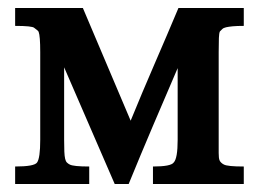

<svg xmlns="http://www.w3.org/2000/svg" viewBox="-20 -462 673 482"><path d="M308 -159Q337 -230 368 -301.5Q399 -373 428 -442H592V-397Q575 -397 564.5 -396Q554 -395 547.5 -393.5Q541 -392 538 -389Q535 -386 532 -383Q530 -379 529.5 -366.5Q529 -354 529 -331V-78Q529 -65 531 -60Q532 -57 535 -54Q538 -51 542 -49Q551 -44 592 -44V0H364V-44Q409 -44 416 -54Q426 -64 426 -111V-291Q395 -219 363.5 -145Q332 -71 303 0H268L141 -293V-111Q141 -93 141.5 -81.5Q142 -70 143.5 -63.5Q145 -57 148 -54Q151 -51 155 -49Q164 -44 204 -44V0H18V-44Q66 -44 73 -54Q81 -65 81 -111V-331Q81 -372 77 -382Q76 -385 66 -392Q61 -397 18 -397V-442H188Z"/></svg>

Font: New Athena Unicode
Style: Bold
Weight: 700
Designer: J. Rusten 1997; rev. by R. Hancock 2001, 2002, rev. by D. Mastronarde 2002-2021
Foundry: Society for Classical Studies (formerly American Philological Association)
Version: Version 5.008